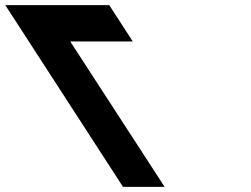

<svg xmlns="http://www.w3.org/2000/svg" viewBox="-403 -723 970 741"><path d="M-131.9 -562.9 232.3 -1.9H71.7L-382.5 -703.1H18.7L109.5 -562.9Z"/></svg>

Font: Hussar
Style: BdOpOblSeven
Weight: 700
Foundry: Cannot Into Space Fonts
Version: Version 2.00